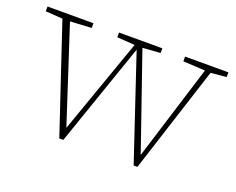

<svg xmlns="http://www.w3.org/2000/svg" viewBox="-89 -613 937 762"><g transform="rotate(20 379.5 -232.0)"><path d="M576 -450V-470H759V-450L693 -444L548 6H532L386 -430L235 6H218L67 -445L-5 -450V-470H189V-450L99 -445L230 -43L372 -445L297 -450V-470H480V-450L405 -445L544 -43L669 -445Z"/></g></svg>

Font: Source Serif Pro ExtraLight
Style: Regular
Weight: 200
Designer: Frank Grießhammer
Foundry: Adobe Systems Incorporated
Version: Version 3.001;hotconv 1.0.111;makeotfexe 2.5.65597